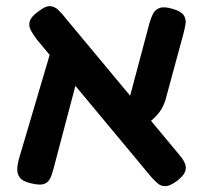

<svg xmlns="http://www.w3.org/2000/svg" viewBox="-20 -604 681 640"><path d="M570 -1Q547 16 532 16.5Q517 17 506.5 8Q496 -1 485 -13L103 -472Q91 -488 83 -502.5Q75 -517 79 -532.5Q83 -548 108 -566Q131 -584 146 -583.5Q161 -583 173.5 -571.5Q186 -560 199 -543L581 -84Q591 -72 596.5 -59Q602 -46 597 -32Q592 -18 570 -1ZM83 7Q56 1 46.5 -11.5Q37 -24 37.5 -40Q38 -56 43 -74L153 -446L253 -400L159 -44Q154 -23 147 -9Q140 5 126 9.5Q112 14 83 7ZM444 -169 397 -222 478 -526Q483 -544 490 -558Q497 -572 512.5 -577.5Q528 -583 557 -574Q584 -566 592.5 -553Q601 -540 598.5 -524.5Q596 -509 591 -490L531 -269Q524 -248 513 -232.5Q502 -217 485.5 -203Q469 -189 444 -169Z"/></svg>

Font: Fredoka Medium
Style: Regular
Weight: 500
Designer: Ben Nathan
Foundry: Milena B. Brandão, Ben Nathan
Version: Version 2.001